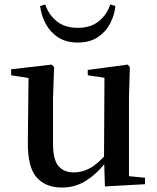

<svg xmlns="http://www.w3.org/2000/svg" viewBox="-20 -826 707 862"><path d="M258 16Q185 16 144.5 -29.5Q104 -75 105 -187L108 -476L30 -488V-515L212 -536L223 -525L218 -385V-181Q218 -109 242.5 -80.5Q267 -52 311 -52Q355 -52 396 -78Q423 -97 447 -123L449 -477L374 -488V-512L553 -536L563 -525L559 -385V-35L631 -28V1L451 11L448 -89Q414 -46 371 -18Q321 16 258 16ZM160 -799 183 -806Q199 -759 235.5 -730Q272 -701 329 -701Q387 -701 423.5 -730.5Q460 -760 475 -806L498 -799Q494 -758 474.5 -720.5Q455 -683 419 -659Q383 -635 329 -635Q276 -635 240 -659Q204 -683 184.5 -720.5Q165 -758 160 -799Z"/></svg>

Font: Early Summer Mincho SemiBold
Style: Regular
Weight: 600
Designer: GuiWonder
Version: Version 1.002